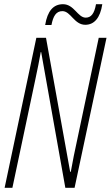

<svg xmlns="http://www.w3.org/2000/svg" viewBox="-20 -894 527 914"><path d="M195 -775H225C233 -817 247 -841 277 -841C317 -841 333 -776 386 -776C428 -776 457 -808 467 -874H437C429 -828 413 -810 388 -810C350 -810 333 -874 280 -874C234 -874 206 -842 195 -775ZM2 0H39L147 -510C158 -563 168 -609 174 -646H176L291 0H335L487 -714H450L344 -212C337 -181 326 -127 317 -76H314L199 -714H153Z"/></svg>

Font: Noto Sans ExtraCondensed ExtraLight
Style: Italic
Weight: 200
Width: 2
Italic angle: -12°
Designer: Monotype Design Team
Foundry: Monotype Imaging Inc.
Version: Version 2.013